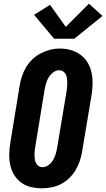

<svg xmlns="http://www.w3.org/2000/svg" viewBox="-20 -1008 573 1036"><path d="M206 8Q175 8 146 1Q117 -6 94 -23Q71 -40 56 -65Q41 -90 35 -119Q29 -148 30 -178.5Q31 -209 36 -240L86 -545Q90 -571 98.5 -596.5Q107 -622 121 -645.5Q135 -669 155.5 -688.5Q176 -708 200.5 -720.5Q225 -733 251 -739.5Q277 -746 304 -746Q335 -746 363.5 -737.5Q392 -729 415 -712Q438 -695 453 -670Q468 -645 474 -616.5Q480 -588 479.5 -557Q479 -526 474 -495L423 -190Q419 -165 410.5 -139.5Q402 -114 388 -90.5Q374 -67 353.5 -47Q333 -27 308.5 -14.5Q284 -2 257.5 3Q231 8 206 8ZM209 -106Q226 -106 241.5 -117Q257 -128 266 -143.5Q275 -159 280 -175.5Q285 -192 288 -209L339 -514Q341 -526 342 -538Q343 -550 343 -562Q343 -574 341.5 -585Q340 -596 335 -606.5Q330 -617 320.5 -623Q311 -629 299 -629Q282 -629 267 -617.5Q252 -606 243 -591Q234 -576 229 -559.5Q224 -543 221 -526L171 -221Q169 -209 167.5 -197.5Q166 -186 166 -174Q166 -162 167.5 -150.5Q169 -139 174 -129Q179 -119 188 -112.5Q197 -106 209 -106ZM381 -799H272L164 -928L250 -982L335 -863L460 -988L533 -922Z"/></svg>

Font: Iosevka Slab Heavy
Style: Italic
Weight: 900
Italic angle: -9°
Monospace: yes
Designer: Belleve Invis
Foundry: Belleve Invis
Version: Version 11.1.0; ttfautohint (v1.8.3)